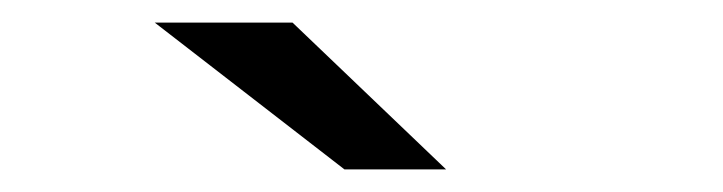

<svg xmlns="http://www.w3.org/2000/svg" viewBox="-20 -757 640 170"><path d="M117 -737H239L375 -607H285Z"/></svg>

Font: Idrija
Style: Regular
Weight: 500
Designer: Julieta Ulanovsky
Foundry: Julieta Ulanovsky
Version: Version 7.200